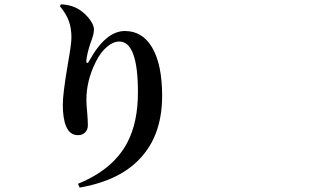

<svg xmlns="http://www.w3.org/2000/svg" viewBox="-20 -807 1540 891"><path d="M349.6 63.5 341.8 45.9Q504.9 -20.5 570.3 -144.5Q620.1 -238.3 620.1 -378.9Q620.1 -614.3 533.2 -614.3Q505.9 -614.3 476.6 -589.8Q445.3 -563.5 422.9 -516.6Q380.9 -431.6 380.9 -343.8Q380.9 -321.3 384.8 -283.2Q387.7 -246.1 387.7 -225.6Q387.7 -205.1 375 -192.4Q362.3 -179.7 341.8 -179.7Q304.7 -179.7 287.1 -219.7Q271.5 -255.9 271.5 -322.3Q271.5 -372.1 293.9 -503.9Q311.5 -603.5 311.5 -631.8Q311.5 -677.7 298.8 -710.9Q287.1 -743.2 257.8 -778.3L262.7 -787.1Q299.8 -785.2 329.1 -772.5Q363.3 -756.8 389.6 -725.6Q416 -694.3 416 -669.9Q416 -649.4 403.3 -616.2Q400.4 -609.4 399.4 -605.5Q383.8 -557.6 380.9 -528.3Q379.9 -515.6 384.3 -514.6Q388.7 -513.7 394.5 -525.4Q470.7 -663.1 559.6 -663.1Q639.6 -663.1 684.6 -588.9Q732.4 -509.8 732.4 -362.3Q732.4 -193.4 644.5 -87.9Q547.9 29.3 349.6 63.5Z"/></svg>

Font: Bpmf GenRyu Min B
Style: B
Weight: 700
Foundry: But Ko
Version: Version 1.320